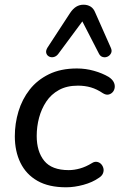

<svg xmlns="http://www.w3.org/2000/svg" viewBox="-20 -787 508 816"><path d="M261 9Q187 9 139 -18.5Q91 -46 67 -95Q43 -144 43 -208Q43 -262 58.5 -313.5Q74 -365 106 -406Q138 -447 188 -471.5Q238 -496 307 -496Q344 -496 379.5 -486Q415 -476 442 -460Q457 -450 463 -438.5Q469 -427 467.5 -415Q466 -403 458.5 -395Q451 -387 440.5 -385Q430 -383 417 -391Q392 -408 366.5 -415.5Q341 -423 311 -423Q264 -423 230.5 -404.5Q197 -386 176.5 -355Q156 -324 146 -286.5Q136 -249 136 -209Q136 -143 168 -103.5Q200 -64 272 -64Q295 -64 320 -71Q345 -78 371 -94Q382 -101 392.5 -99Q403 -97 410 -89.5Q417 -82 419.5 -71.5Q422 -61 417.5 -50Q413 -39 400 -31Q373 -12 334.5 -1.5Q296 9 261 9ZM451 -584Q457 -571 452 -561Q447 -551 437.5 -546.5Q428 -542 417.5 -544.5Q407 -547 401 -558L330 -696L227 -557Q219 -547 208 -544.5Q197 -542 188 -547Q179 -552 176.5 -562Q174 -572 182 -585L278 -732Q290 -750 304 -758.5Q318 -767 335 -767Q352 -767 365 -759Q378 -751 385 -733Z"/></svg>

Font: Nunito Medium
Style: Italic
Weight: 500
Designer: Vernon Adams
Foundry: Vernon Adams
Version: Version 3.601